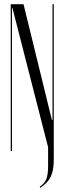

<svg xmlns="http://www.w3.org/2000/svg" viewBox="-20 -719 308 914"><path d="M230 -699H236V42Q236 92 221.5 122Q207 152 172 175L169 170Q192 155 200.5 133.5Q209 112 209 72V-18L39 -682H37V0H31V-699H92L227 -148H230Z"/></svg>

Font: Moniqa Cond Display
Style: Regular
Weight: 400
Width: 3
Designer: Rajesh Rajput
Foundry: Rajesh Rajput
Version: Version 1.000